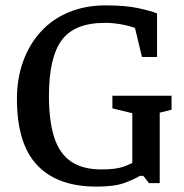

<svg xmlns="http://www.w3.org/2000/svg" viewBox="-20 -681 686 714"><path d="M339 13Q194 13 118.5 -66.5Q43 -146 43 -313Q43 -390 66.5 -454Q90 -518 133 -564.5Q176 -611 237 -636Q298 -661 373 -661Q447 -661 495 -650.5Q543 -640 564 -631V-469H508L482 -577Q461 -585 430.5 -590.5Q400 -596 370 -596Q257 -596 209.5 -531.5Q162 -467 162 -325Q162 -231 181.5 -170.5Q201 -110 244 -80.5Q287 -51 356 -51Q385 -51 405 -53.5Q425 -56 440.5 -61.5Q456 -67 472 -75V-260L398 -278V-325H618V-273L574 -262V0H534L513 -27H500Q479 -14 442 -0.5Q405 13 339 13Z"/></svg>

Font: Faustina Light Medium
Style: Regular
Weight: 500
Version: Version 1.200